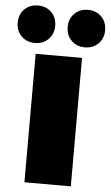

<svg xmlns="http://www.w3.org/2000/svg" viewBox="-123 -1031 618 1072"><g transform="rotate(5 186.0 -495.0)"><path d="M316 -720V0H56V-720ZM46 -780Q0 -780 -29.5 -809.5Q-59 -839 -59 -885Q-59 -931 -29.5 -960.5Q0 -990 46 -990Q92 -990 121.5 -960.5Q151 -931 151 -885Q151 -839 121.5 -809.5Q92 -780 46 -780ZM326 -780Q280 -780 250.5 -809.5Q221 -839 221 -885Q221 -931 250.5 -960.5Q280 -990 326 -990Q372 -990 401.5 -960.5Q431 -931 431 -885Q431 -839 401.5 -809.5Q372 -780 326 -780Z"/></g></svg>

Font: Metropolitano Black
Style: Regular
Weight: 900
Designer: Fonts by Alex Slobzheninov & Chris M. Simpson / Changes by Cristiano Sobral
Foundry: Fonts by Alex Slobzheninov & Chris M. Simpson / Changes by Cristiano Sobral
Version: Version 1.00;August 30, 2020;FontCreator 13.0.0.2681 64-bit